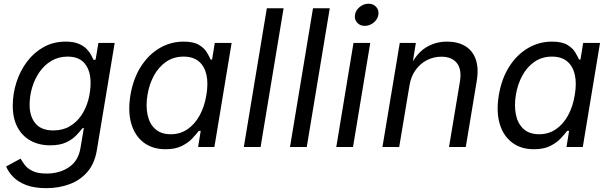

<svg xmlns="http://www.w3.org/2000/svg" viewBox="-20 -771 3199 1007"><path d="M222.7 215.8Q159.7 215.8 117.2 199.5Q74.7 183.1 49.3 157Q23.9 130.9 12.2 102.1L87.9 61Q96.2 75.7 109.9 94Q123.5 112.3 150.4 125.7Q177.2 139.2 224.6 139.2Q292 139.2 341.3 106.2Q390.6 73.2 401.9 6.3L419.9 -100.1L412.1 -98.1Q399.9 -82 379.9 -61Q359.9 -40 327.1 -24.4Q294.4 -8.8 243.2 -8.8Q185.1 -8.8 140.9 -33Q96.7 -57.1 71.8 -103.5Q46.9 -149.9 46.9 -216.3Q46.9 -278.8 65.9 -338.6Q85 -398.4 121.1 -446.8Q157.2 -495.1 208.5 -523.9Q259.8 -552.7 324.2 -552.7Q364.7 -552.7 391.1 -542Q417.5 -531.2 433.3 -515.1Q449.2 -499 457.8 -482.9Q466.3 -466.8 471.2 -456.1L481.4 -458.5L496.1 -545.9H581.5L487.8 17.1Q476.1 87.4 438 131.1Q399.9 174.8 344 195.3Q288.1 215.8 222.7 215.8ZM259.3 -86.9Q309.6 -86.9 346.4 -108.9Q383.3 -130.9 407.5 -167.2Q431.6 -203.6 443.4 -247.8Q455.1 -292 455.1 -336.9Q455.1 -399.4 425.3 -436.8Q395.5 -474.1 334.5 -474.1Q287.1 -474.1 250 -452.1Q212.9 -430.2 187.3 -393.3Q161.6 -356.4 148.4 -311.5Q135.3 -266.6 135.3 -221.2Q135.3 -160.2 166 -123.5Q196.8 -86.9 259.3 -86.9Z M848.1 11.7Q780.3 11.7 733.9 -23.2Q687.5 -58.1 668.7 -121.8Q649.9 -185.5 664.1 -272Q678.7 -358.9 718.8 -421.6Q758.8 -484.4 816.9 -518.6Q875 -552.7 942.9 -552.7Q995.6 -552.7 1023.9 -535.4Q1052.2 -518.1 1065.2 -495.8Q1078.1 -473.6 1085 -458.5H1092.3L1106.4 -545.9H1194.8L1104.5 0H1019L1032.7 -84.5H1022.5Q1010.3 -68.4 989.3 -45.7Q968.3 -22.9 934.1 -5.6Q899.9 11.7 848.1 11.7ZM875.5 -66.9Q925.3 -66.9 963.6 -93.3Q1002 -119.6 1027.3 -166Q1052.7 -212.4 1062.5 -272.9Q1072.8 -333.5 1062.7 -378.7Q1052.7 -423.8 1022.7 -449Q992.7 -474.1 942.9 -474.1Q890.6 -474.1 851.3 -447Q812 -419.9 787.4 -374.5Q762.7 -329.1 753.4 -272.9Q744.1 -215.8 753.9 -168.9Q763.7 -122.1 793.9 -94.5Q824.2 -66.9 875.5 -66.9Z M1467.3 -727.5 1346.7 0H1258.8L1379.4 -727.5Z M1709.5 -727.5 1588.9 0H1501L1621.6 -727.5Z M1743.7 0 1834 -545.9H1921.9L1831.5 0ZM1893.1 -635.3Q1868.2 -635.3 1853 -652.3Q1837.9 -669.4 1841.8 -693.4Q1845.7 -717.8 1866.7 -734.6Q1887.7 -751.5 1912.6 -751.5Q1938 -751.5 1953.1 -734.6Q1968.3 -717.8 1964.4 -693.4Q1960.4 -669.4 1939.5 -652.3Q1918.5 -635.3 1893.1 -635.3Z M2127.9 -324.2 2073.7 0H1985.8L2076.7 -545.9H2161.1L2139.6 -413.6L2127 -416.5Q2163.6 -490.7 2213.4 -521.7Q2263.2 -552.7 2324.2 -552.7Q2380.9 -552.7 2419.9 -529.3Q2459 -505.9 2475.3 -459.5Q2491.7 -413.1 2480 -343.8L2422.9 0H2335L2392.1 -342.3Q2402.8 -406.2 2376.5 -439.9Q2350.1 -473.6 2294.9 -473.6Q2254.9 -473.6 2219.7 -455.8Q2184.6 -438 2160.2 -404.5Q2135.7 -371.1 2127.9 -324.2Z M2780.3 11.7Q2712.4 11.7 2666 -23.2Q2619.6 -58.1 2600.8 -121.8Q2582 -185.5 2596.2 -272Q2610.8 -358.9 2650.9 -421.6Q2690.9 -484.4 2749 -518.6Q2807.1 -552.7 2875 -552.7Q2927.7 -552.7 2956.1 -535.4Q2984.4 -518.1 2997.3 -495.8Q3010.3 -473.6 3017.1 -458.5H3024.4L3038.6 -545.9H3127L3036.6 0H2951.2L2964.8 -84.5H2954.6Q2942.4 -68.4 2921.4 -45.7Q2900.4 -22.9 2866.2 -5.6Q2832 11.7 2780.3 11.7ZM2807.6 -66.9Q2857.4 -66.9 2895.8 -93.3Q2934.1 -119.6 2959.5 -166Q2984.9 -212.4 2994.6 -272.9Q3004.9 -333.5 2994.9 -378.7Q2984.9 -423.8 2954.8 -449Q2924.8 -474.1 2875 -474.1Q2822.8 -474.1 2783.4 -447Q2744.1 -419.9 2719.5 -374.5Q2694.8 -329.1 2685.5 -272.9Q2676.3 -215.8 2686 -168.9Q2695.8 -122.1 2726.1 -94.5Q2756.3 -66.9 2807.6 -66.9Z"/></svg>

Font: Inter
Style: Italic
Weight: 400
Italic angle: -9.3988°
Designer: Rasmus Andersson
Foundry: rsms
Version: Version 4.001;git-66647c0bb